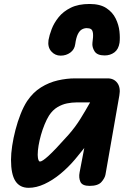

<svg xmlns="http://www.w3.org/2000/svg" viewBox="-20 -912 637 942"><path d="M120.5 9.5Q77 9.5 55.5 -23.8Q34 -57 34 -128Q34 -158.5 39.8 -196.8Q45.5 -235 56 -275.2Q66.5 -315.5 81 -352.2Q95.5 -389 113 -416Q142 -459 181 -483.2Q220 -507.5 263.5 -517.5Q307 -527.5 348.5 -527.5H508.5Q539 -527.5 555.8 -504.8Q572.5 -482 565.5 -443.5L497.5 -55.5Q494.5 -38.5 477.8 -19.2Q461 0 419.5 0Q383.5 0 374.5 -20Q365.5 -40 370.5 -66L393.5 -186Q390 -181.5 380.5 -169.8Q371 -158 361.5 -146.5Q352 -135 348 -130Q315 -91 276.5 -59.2Q238 -27.5 198 -9Q158 9.5 120.5 9.5ZM165 -152.5Q165 -148.5 165.8 -140.5Q166.5 -132.5 169 -126Q171.5 -119.5 176.5 -119.5Q187.5 -119.5 218.5 -147.8Q249.5 -176 315.5 -250Q349 -288 374 -328.2Q399 -368.5 422 -409.5H354Q333.5 -409.5 309.2 -404.8Q285 -400 261.8 -386.2Q238.5 -372.5 220.5 -345Q209 -326.5 198.8 -301.5Q188.5 -276.5 181 -249.8Q173.5 -223 169.2 -197.8Q165 -172.5 165 -152.5ZM419.5 -892.5Q471 -892.5 501.8 -872.2Q532.5 -852 547.5 -821.2Q562.5 -790.5 566 -758.5Q569.5 -726.5 566.5 -702.5Q561.5 -670 541.2 -655Q521 -640 493.5 -640Q456.5 -640 443.8 -660.5Q431 -681 433.5 -702Q438 -732.5 436.2 -748Q434.5 -763.5 427 -768.8Q419.5 -774 405.5 -774Q393.5 -774 382 -767.8Q370.5 -761.5 362 -744.5Q353.5 -727.5 349 -695Q345.5 -669 325 -654Q304.5 -639 277.5 -639Q250 -639 231.5 -660Q213 -681 218 -715.5Q222 -739 233.5 -769.2Q245 -799.5 267.8 -827.8Q290.5 -856 327.5 -874.2Q364.5 -892.5 419.5 -892.5Z"/></svg>

Font: Edu QLD Hand
Style: Regular
Weight: 400
Designer: Tina and Corey Anderson, Eben Sorkin
Foundry: Sorkin Type Co.
Version: Version 2.000